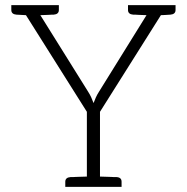

<svg xmlns="http://www.w3.org/2000/svg" viewBox="-20 -727 727 747"><path d="M631 -707H626H586H578H478V-688C478 -677 485 -671 498 -670H506C510 -670 515 -669 523 -669C531 -669 540 -668 550 -668L365 -370C360 -362 356 -355 353 -348C350 -341 347 -333 344 -326C341 -333 338 -341 335 -348C332 -355 328 -362 323 -370L137 -668C147 -668 156 -669 164 -669C172 -669 178 -670 182 -670H189C202 -671 209 -677 209 -688V-707H109H101H61H56H24V-688C24 -677 31 -671 44 -670C61 -669 74 -668 81 -668L318 -292V-40C306 -40 295 -39 285 -39C275 -39 268 -38 263 -38H254C241 -37 234 -31 234 -20V0H318H369H453V-20C453 -31 447 -37 434 -38H424C419 -38 412 -39 402 -39C392 -39 381 -40 369 -40V-292L606 -668C614 -668 626 -669 643 -670C656 -671 663 -677 663 -688V-707Z"/></svg>

Font: SVN-Aleo
Style: Light
Weight: 300
Designer: Alessio Laiso
Version: Version 1.2.2